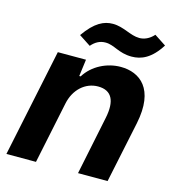

<svg xmlns="http://www.w3.org/2000/svg" viewBox="-109 -830 837 922"><g transform="rotate(15 309.0 -369.0)"><path d="M7 0H154L218 -307C233 -380 286 -427 349 -427C418 -427 441 -378 423 -291L363 0H510L574 -305C611 -484 525 -546 430 -546C362 -546 292 -512 255 -452H248L259 -536H119ZM466 -607C514 -607 562 -627 608 -700L550 -738C528 -713 502 -703 479 -703C434 -703 394 -736 340 -736C296 -736 252 -716 201 -643L259 -605C278 -627 300 -640 329 -640C373 -640 401 -607 466 -607Z"/></g></svg>

Font: Mona Sans
Style: Bold Italic
Weight: 700
Italic angle: -11.7°
Designer: Deni Anggara
Foundry: GitHub
Version: Version 2.000;Glyphs 3.2.3 (3260)